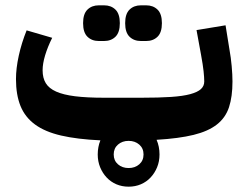

<svg xmlns="http://www.w3.org/2000/svg" viewBox="-20 -517 923 721"><path d="M463 184Q438 184 417 175Q396 166 380.5 149.5Q365 133 356 111Q347 89 347 63Q347 49 349.5 35.5Q352 22 357 10Q270 6 209.5 -8Q149 -22 111.5 -49.5Q74 -77 57 -119Q40 -161 40 -220Q40 -260 50.5 -308Q61 -356 80 -403L176 -375Q159 -341 149.5 -309.5Q140 -278 140 -253Q140 -224 152 -204.5Q164 -185 191 -173Q218 -161 262 -155.5Q306 -150 371 -150H511Q577 -150 622 -153Q667 -156 694.5 -163.5Q722 -171 734.5 -182.5Q747 -194 747 -211Q747 -226 744.5 -249.5Q742 -273 735 -311L718 -404L827 -422L842 -329Q847 -302 850 -269Q853 -236 853 -211Q853 -154 840 -114.5Q827 -75 794.5 -49.5Q762 -24 707 -10.5Q652 3 568 8Q579 33 579 63Q579 89 570 111Q561 133 545.5 149.5Q530 166 509 175Q488 184 463 184ZM351 -363Q325 -363 308.5 -379Q292 -395 292 -430Q292 -465 308.5 -481Q325 -497 351 -497H371Q397 -497 413.5 -481Q430 -465 430 -430Q430 -395 413.5 -379Q397 -363 371 -363ZM509 -363Q483 -363 466.5 -379Q450 -395 450 -430Q450 -465 466.5 -481Q483 -497 509 -497H529Q555 -497 571.5 -481Q588 -465 588 -430Q588 -395 571.5 -379Q555 -363 529 -363ZM463 114Q487 114 503 100Q519 86 519 63Q519 40 503 26Q487 12 463 12Q439 12 423 26Q407 40 407 63Q407 86 423 100Q439 114 463 114Z"/></svg>

Font: IBM Plex Arabic
Style: Bold
Weight: 700
Designer: Mike Abbink, Paul van der Laan, Pieter van Rosmalen, Wael Morcos, Khajak Apelian
Foundry: Bold Monday
Version: Version 1.0